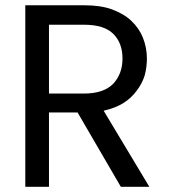

<svg xmlns="http://www.w3.org/2000/svg" viewBox="-20 -717 648 737"><path d="M450.2 -492.2Q450.2 -551.8 415 -586.9Q379.9 -622.1 301.8 -622.1H168V-357.9H301.8Q378.4 -357.9 415 -396Q450.2 -434.1 450.2 -492.2ZM77.1 0V-696.8H301.8Q366.2 -696.8 409.2 -681.2Q456.5 -663.6 483.9 -637.2Q514.6 -607.9 528.8 -571.8Q543.9 -533.2 543.9 -492.2Q543.9 -458.5 535.2 -426.8Q524.9 -395 504.9 -369.1Q483.9 -340.3 454.1 -321.8Q424.3 -302.7 377.9 -292L553.2 0H443.8L277.8 -285.2H168V0Z"/></svg>

Font: PoppinsZ
Style: Regular
Weight: 400
Designer: Ninad Kale (Devanagari), Jonny Pinhorn (Latin)
Foundry: Indian Type Foundry
Version: Version 3.002;FEAKit 1.0